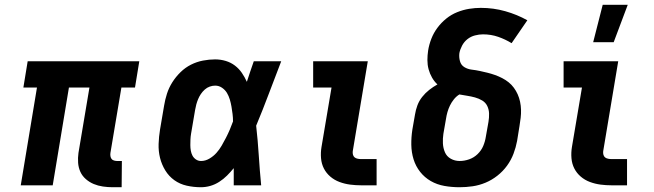

<svg xmlns="http://www.w3.org/2000/svg" viewBox="-20 -777 2740 805"><path d="M452 8Q432 8 411.5 5Q391 2 373 -5.5Q355 -13 340 -26Q325 -39 317 -56.5Q309 -74 307.5 -94.5Q306 -115 309 -136L355 -410H269L201 0H67L135 -410H78L96 -520H564L546 -410H489L443 -136Q442 -129 443 -122.5Q444 -116 447.5 -111Q451 -106 458 -104Q465 -102 471 -102H491L490 8Z M822 8Q792 8 763 1.5Q734 -5 711 -21.5Q688 -38 673 -62.5Q658 -87 651 -115Q644 -143 645 -173.5Q646 -204 651 -234L668 -334Q672 -359 680 -384Q688 -409 702.5 -432Q717 -455 737 -474.5Q757 -494 781 -506Q805 -518 831 -523Q857 -528 882 -528Q905 -528 926.5 -521.5Q948 -515 965 -502Q982 -489 994 -471.5Q1006 -454 1015 -434Q1022 -455 1029 -476.5Q1036 -498 1044 -520H1159Q1133 -453 1107.5 -385Q1082 -317 1054 -250Q1061 -188 1065 -125Q1069 -62 1075 0H960Q960 -18 960 -36Q960 -54 960 -72Q947 -56 932 -41Q917 -26 899 -14.5Q881 -3 861.5 2.5Q842 8 822 8ZM823 -102Q841 -102 858 -112Q875 -122 887.5 -136Q900 -150 909.5 -166.5Q919 -183 927.5 -199.5Q936 -216 943.5 -233.5Q951 -251 957 -268Q957 -284 955 -299.5Q953 -315 950.5 -330Q948 -345 943.5 -360Q939 -375 931.5 -387.5Q924 -400 911 -409Q898 -418 882 -418Q871 -418 859.5 -414Q848 -410 838.5 -401.5Q829 -393 822 -382.5Q815 -372 810.5 -361Q806 -350 803 -339Q800 -328 798 -316L781 -216Q779 -204 778.5 -192Q778 -180 778 -168.5Q778 -157 780 -145.5Q782 -134 787 -124.5Q792 -115 801.5 -108.5Q811 -102 823 -102Z M1495 0Q1471 0 1448 -3Q1425 -6 1403.5 -14Q1382 -22 1365 -36.5Q1348 -51 1338 -70.5Q1328 -90 1326 -113.5Q1324 -137 1328 -161L1370 -410H1293V-520H1522L1459 -143Q1458 -135 1460 -128Q1462 -121 1467 -117Q1472 -113 1479.5 -111.5Q1487 -110 1494 -110H1559V0Z M1907 8Q1874 8 1843 2.5Q1812 -3 1786 -18Q1760 -33 1741.5 -56.5Q1723 -80 1714 -109Q1705 -138 1704.5 -170Q1704 -202 1709 -234L1720 -297Q1723 -316 1730 -335Q1737 -354 1750 -370.5Q1763 -387 1779.5 -400Q1796 -413 1814 -423Q1801 -435 1791.5 -451.5Q1782 -468 1777 -486.5Q1772 -505 1772 -525Q1772 -545 1775 -565Q1779 -590 1788.5 -614.5Q1798 -639 1814 -660.5Q1830 -682 1851 -699Q1872 -716 1897 -726Q1922 -736 1947 -740Q1972 -744 1996 -744Q2049 -744 2098.5 -730Q2148 -716 2191 -692L2125 -596Q2099 -612 2069 -622.5Q2039 -633 2005 -633Q1989 -633 1971.5 -628.5Q1954 -624 1940 -613Q1926 -602 1917.5 -586Q1909 -570 1906 -554Q1904 -537 1908.5 -520.5Q1913 -504 1927 -495.5Q1941 -487 1958 -485Q1975 -483 1991.5 -479.5Q2008 -476 2024 -472Q2040 -468 2055.5 -462.5Q2071 -457 2085.5 -449.5Q2100 -442 2112.5 -432Q2125 -422 2134.5 -409Q2144 -396 2150.5 -381.5Q2157 -367 2160.5 -350.5Q2164 -334 2164.5 -317Q2165 -300 2163 -283Q2161 -266 2158 -248L2148 -186Q2143 -159 2133 -132.5Q2123 -106 2106 -82.5Q2089 -59 2065.5 -40.5Q2042 -22 2015.5 -11Q1989 0 1961.5 4Q1934 8 1907 8ZM1907 -102Q1927 -102 1947 -109Q1967 -116 1982.5 -131Q1998 -146 2006 -165Q2014 -184 2017 -204L2028 -266Q2031 -284 2030.5 -301Q2030 -318 2023 -332.5Q2016 -347 2002 -355.5Q1988 -364 1971.5 -368.5Q1955 -373 1938.5 -375.5Q1922 -378 1906 -381Q1893 -373 1883 -360.5Q1873 -348 1866.5 -334.5Q1860 -321 1856 -307Q1852 -293 1850 -279L1839 -216Q1836 -196 1837 -176Q1838 -156 1845.5 -138.5Q1853 -121 1870 -111.5Q1887 -102 1907 -102Z M2545 0Q2521 0 2498 -3Q2475 -6 2453.5 -14Q2432 -22 2415 -36.5Q2398 -51 2388 -70.5Q2378 -90 2376 -113.5Q2374 -137 2378 -161L2420 -410H2343V-520H2572L2509 -143Q2508 -135 2510 -128Q2512 -121 2517 -117Q2522 -113 2529.5 -111.5Q2537 -110 2544 -110H2609V0ZM2467 -600 2507 -757H2612L2553 -600Z"/></svg>

Font: Iosevka Etoile Extrabold
Style: Italic
Weight: 800
Italic angle: -9°
Designer: Belleve Invis
Foundry: Belleve Invis
Version: Version 22.1.2; ttfautohint (v1.8.4)